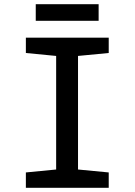

<svg xmlns="http://www.w3.org/2000/svg" viewBox="-20 -893 640 913"><path d="M103 0V-73L247 -87V-627L103 -641V-714H497V-641L351 -627V-87L497 -73V0ZM150 -794V-873H449V-794Z"/></svg>

Font: Noto Sans Mono Medium
Style: Regular
Weight: 500
Designer: Monotype Design Team
Foundry: Monotype Imaging Inc.
Version: Version 2.014